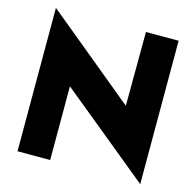

<svg xmlns="http://www.w3.org/2000/svg" viewBox="-117 -946 1089 1067"><g transform="rotate(15 428.0 -412.5)"><path d="M75 0V-825L591 -400L593 -825H781V0L263 -424V0Z"/></g></svg>

Font: Sztylet
Style: Bd
Weight: 700
Foundry: Cannot Into Space Fonts, PlusOne Fonts
Version: Version 0.12